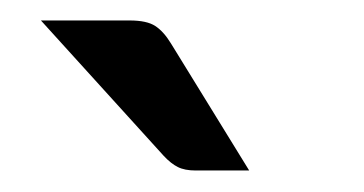

<svg xmlns="http://www.w3.org/2000/svg" viewBox="-20 -744 347 183"><path d="M103.5 -724.5Q120 -724.5 128 -719.2Q136 -714 143 -702.5L217.5 -581.5H166.5Q156 -581.5 149.5 -584.8Q143 -588 136 -595.5L19 -724.5Z"/></svg>

Font: LatoHex
Style: Regular
Weight: 400
Designer: Lukasz Dziedzic
Foundry: tyPoland Lukasz Dziedzic
Version: Version 1.104; Western+Polish opensource